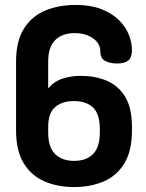

<svg xmlns="http://www.w3.org/2000/svg" viewBox="-20 -751 589 777"><path d="M280 6Q214 6 161 -16.5Q108 -39 76.5 -89.5Q45 -140 45 -223V-502Q45 -585 77 -635.5Q109 -686 163.5 -708.5Q218 -731 287 -731Q346 -731 389 -714.5Q432 -698 460 -671Q488 -644 501 -611.5Q514 -579 514 -548Q514 -518 499 -506Q484 -494 453 -494Q427 -494 406.5 -504Q386 -514 386 -543Q386 -566 371.5 -582.5Q357 -599 334 -608Q311 -617 283 -617Q232 -617 203.5 -589Q175 -561 175 -502V-393Q199 -422 233.5 -433Q268 -444 307 -444Q364 -444 410.5 -425Q457 -406 485.5 -361Q514 -316 514 -237V-223Q514 -140 483 -89.5Q452 -39 399 -16.5Q346 6 280 6ZM280 -100Q329 -100 356.5 -127.5Q384 -155 384 -215V-228Q384 -290 356.5 -316Q329 -342 279 -342Q232 -342 203.5 -318Q175 -294 175 -237V-215Q175 -155 203 -127.5Q231 -100 280 -100Z"/></svg>

Font: Dosis
Style: Bold
Weight: 700
Designer: EdgarTolentino, PabloImpallari, IginoMarini
Foundry: EdgarTolentino, PabloImpallari, IginoMarini
Version: Version 3.001; ttfautohint (v1.8.2)